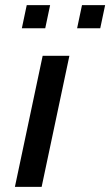

<svg xmlns="http://www.w3.org/2000/svg" viewBox="-20 -727 429 747"><path d="M38 0 146 -510H250L142 0ZM280 -617 299 -707H389L370 -617ZM65 -617 84 -707H175L156 -617Z"/></svg>

Font: Saira SemiExpanded Medium
Style: Italic
Weight: 500
Width: 6
Italic angle: -12°
Designer: Hector Gatti with collaboration of the Omnibus-Type team
Foundry: Omnibus-Type
Version: Version 1.101